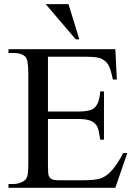

<svg xmlns="http://www.w3.org/2000/svg" viewBox="-20 -897 651 917"><path d="M209 -626V-364.3H354.5Q411.1 -364.3 430.2 -381.3Q455.6 -403.8 458.5 -460.4H476.6V-230H458.5Q451.7 -278.3 444.8 -292Q436 -309.1 416 -318.8Q396 -328.6 354.5 -328.6H209V-110.4Q209 -66.4 212.9 -56.9Q216.8 -47.4 226.6 -41.7Q236.3 -36.1 263.7 -36.1H376Q432.1 -36.1 457.5 -43.9Q482.9 -51.8 506.3 -74.7Q536.6 -105 568.4 -166H587.9L530.8 0H20.5V-18.1H43.9Q67.4 -18.1 88.4 -29.3Q104 -37.1 109.6 -52.7Q115.2 -68.4 115.2 -116.7V-546.9Q115.2 -609.9 102.5 -624.5Q85 -644 43.9 -644H20.5V-662.1H530.8L538.1 -517.1H519Q508.8 -569.3 496.3 -588.9Q483.9 -608.4 459.5 -618.7Q439.9 -626 390.6 -626ZM198.2 -877.4H307.1L358.9 -709H341.8Z"/></svg>

Font: Jameel Khushkhati
Style: Regular
Weight: 400
Version: Version 3.5